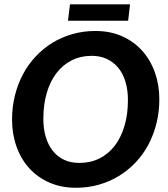

<svg xmlns="http://www.w3.org/2000/svg" viewBox="-20 -880 796 908"><path d="M37 0ZM733.5 -410.5Q733.5 -351 720 -296.8Q706.5 -242.5 681.8 -196Q657 -149.5 621.5 -112Q586 -74.5 542.2 -47.8Q498.5 -21 447.2 -6.5Q396 8 339.5 8Q269 8 213 -16.8Q157 -41.5 118 -84.8Q79 -128 58 -187Q37 -246 37 -314.5Q37 -374 50.5 -428.2Q64 -482.5 88.8 -529Q113.5 -575.5 149 -613.2Q184.5 -651 228.2 -677.8Q272 -704.5 323.2 -719Q374.5 -733.5 431 -733.5Q501.5 -733.5 557.5 -708.5Q613.5 -683.5 652.5 -640Q691.5 -596.5 712.5 -537.5Q733.5 -478.5 733.5 -410.5ZM585 -407Q585 -454 573.5 -492.8Q562 -531.5 539.8 -558.8Q517.5 -586 485.8 -601Q454 -616 413.5 -616Q361 -616 318.8 -594.5Q276.5 -573 246.8 -534Q217 -495 201 -440Q185 -385 185 -318Q185 -270.5 196.5 -232.2Q208 -194 229.8 -166.5Q251.5 -139 283.2 -124.2Q315 -109.5 355.5 -109.5Q408 -109.5 450.5 -130.8Q493 -152 522.8 -191Q552.5 -230 568.8 -284.8Q585 -339.5 585 -407ZM311 -859.5H595L586 -782H301.5Z"/></svg>

Font: Lato Heavy
Style: Italic
Weight: 800
Italic angle: -7°
Designer: Lukasz Dziedzic
Foundry: tyPoland Lukasz Dziedzic
Version: Version 2.007; 2014-02-27